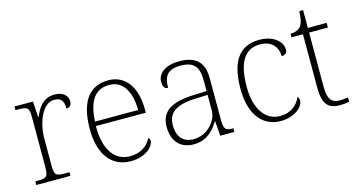

<svg xmlns="http://www.w3.org/2000/svg" viewBox="-73 -955 2349 1263"><g transform="rotate(-15 1101.0 -323.5)"><path d="M46 0H279V-25H246C189 -25 176 -30 176 -100V-280C176 -393 226 -511 303 -511C347 -511 368 -492 368 -434C393 -434 404 -452 404 -475C404 -515 371 -544 315 -544C236 -544 200 -485 176 -427H174L167 -536H41V-511H56C123 -511 134 -506 134 -439V-101C134 -30 120 -25 64 -25H46Z M689 10C794 10 848 -51 848 -86C848 -97 844 -103 837 -107C814 -61 768 -23 693 -23C591 -23 524 -106 525 -273H865V-294C865 -452 794 -543 680 -543C552 -543 481 -451 481 -262C481 -88 561 10 689 10ZM821 -303H527C534 -432 575 -512 679 -512C773 -512 820 -427 821 -303Z M1117 10C1212 10 1261 -54 1288 -100H1291L1299 0H1395V-25H1389C1337 -25 1330 -40 1330 -111V-383C1330 -485 1284 -543 1166 -543C1055 -543 1015 -490 1015 -443C1015 -408 1026 -393 1049 -393C1049 -467 1071 -513 1166 -513C1272 -513 1288 -454 1288 -371V-307L1205 -304C1046 -299 973 -252 973 -147C973 -39 1036 10 1117 10ZM1125 -23C1047 -23 1015 -78 1015 -145C1015 -225 1060 -273 1207 -278L1288 -281V-174C1288 -104 1218 -23 1125 -23Z M1709 10C1811 10 1866 -50 1866 -86C1866 -99 1863 -108 1856 -116C1834 -65 1793 -24 1713 -23C1620 -23 1550 -107 1550 -264C1550 -451 1614 -513 1707 -513C1788 -513 1825 -458 1825 -401C1849 -401 1863 -413 1863 -435C1863 -495 1800 -543 1710 -543C1594 -543 1507 -476 1507 -263C1507 -76 1596 10 1709 10Z M2112 10C2133 10 2156 8 2176 3V-26C2155 -22 2139 -21 2117 -21C2063 -21 2039 -52 2039 -134V-504H2167V-536H2039V-657H2013C2011 -595 2000 -566 1985 -551C1970 -537 1947 -528 1919 -528V-504H1997V-142C1997 -30 2030 10 2112 10Z"/></g></svg>

Font: Noto Serif Sinhala ExtraLight
Style: Regular
Weight: 200
Designer: Jelle Bosma - Monotype Design Team
Foundry: Monotype Imaging Inc.
Version: Version 2.007